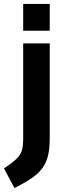

<svg xmlns="http://www.w3.org/2000/svg" viewBox="-54 -719 333 969"><path d="M-34 131 19 230Q93 193 131 161Q167 129 182 88Q197 48 197 -23V-500H63V-24Q63 16 57 39Q49 63 31 81Q11 101 -34 131ZM63 -699V-564H197V-699Z"/></svg>

Font: Online Auction - Bold
Style: Bold
Weight: 500
Designer: Mohamed Mostafa, the designer of Online Auction
Foundry: Kief Type Foundry
Version: ""